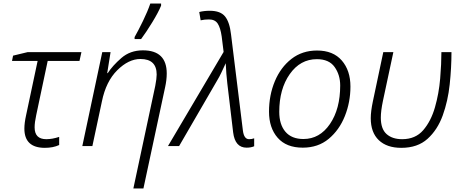

<svg xmlns="http://www.w3.org/2000/svg" viewBox="-20 -827 2625 1087"><path d="M234 10Q281 10 315 -6V-52Q276 -39 242 -39Q176 -39 176 -106Q176 -134 185 -175L250 -482H430L441 -532H137L54 -512L48 -482H193L128 -176Q118 -131 118 -99Q118 10 234 10Z M735 240H792L915 -334Q919 -352 921.5 -372Q924 -392 924 -411Q924 -542 789 -542Q717 -542 667 -498.5Q617 -455 590 -413H587L606 -532H559L446 0H503L557 -253Q580 -366 644 -429.5Q708 -493 775 -493Q867 -493 867 -405Q867 -383 859 -341ZM742 -606H779Q808 -645 842.5 -701.5Q877 -758 892 -795V-807H831Q816 -763 789.5 -708.5Q763 -654 742 -617Z M1376 9Q1401 9 1419 1V-44Q1406 -39 1390 -39Q1361 -39 1355 -89L1288 -632Q1280 -702 1254 -734Q1228 -766 1168 -766Q1134 -766 1108 -759L1116 -712Q1138 -717 1163 -717Q1197 -717 1212.5 -693.5Q1228 -670 1235 -621L1246 -533L931 0H994L1208 -369Q1222 -392 1233.5 -416.5Q1245 -441 1258 -469Q1259 -440 1261.5 -410Q1264 -380 1267 -354L1300 -77Q1311 9 1376 9Z M1694 9Q1781 9 1841 -41Q1901 -91 1932.5 -170Q1964 -249 1964 -337Q1964 -428 1915 -484.5Q1866 -541 1775 -541Q1691 -541 1630 -493.5Q1569 -446 1536 -367Q1503 -288 1503 -195Q1503 -103 1552 -47Q1601 9 1694 9ZM1698 -40Q1631 -40 1596 -81Q1561 -122 1561 -194Q1561 -323 1620.5 -407.5Q1680 -492 1774 -492Q1843 -492 1874.5 -447.5Q1906 -403 1906 -343Q1906 -210 1848 -125Q1790 -40 1698 -40Z M2252 10Q2344 10 2400.5 -41Q2457 -92 2486.5 -173.5Q2516 -255 2526 -349.5Q2536 -444 2536 -532H2479Q2479 -466 2472 -382Q2465 -298 2442.5 -219.5Q2420 -141 2376 -90Q2332 -39 2257 -39Q2201 -39 2168.5 -68Q2136 -97 2136 -161Q2136 -199 2148 -256L2207 -532H2150L2091 -253Q2079 -196 2079 -158Q2079 -77 2124.5 -33.5Q2170 10 2252 10Z"/></svg>

Font: Noto Sans UI Light
Style: Italic
Weight: 300
Italic angle: -12°
Designer: Monotype Design Team
Foundry: Monotype Imaging Inc.
Version: Version 1.901